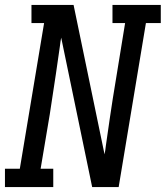

<svg xmlns="http://www.w3.org/2000/svg" viewBox="-30 -755 669 775"><path d="M-10 0V-74H50L148 -662H97V-735H267L392 -132Q394 -141 395 -149Q396 -157 397 -165L413 -276Q419 -317 425.5 -358.5Q432 -400 439 -441L475 -662H424V-735H619V-662H559L449 0H342L217 -603Q215 -594 214 -586Q213 -578 212 -570L196 -459Q190 -418 183.5 -376.5Q177 -335 171 -294L134 -74H185V0Z"/></svg>

Font: Iosevka Curly Slab Extended
Style: Italic
Weight: 400
Width: 7
Italic angle: -9°
Monospace: yes
Designer: Belleve Invis
Foundry: Belleve Invis
Version: Version 11.1.0; ttfautohint (v1.8.3)